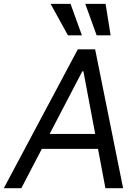

<svg xmlns="http://www.w3.org/2000/svg" viewBox="-63 -986 713 1006"><path d="M48.8 0H-43L344.7 -727.5H435.5L582 0H489.3L374 -612.3H368.2ZM129.9 -284.2H502L489.3 -206.1H117.2ZM293 -800.8 202.1 -965.8H306.6L366.2 -800.8ZM443.4 -800.8 383.8 -965.8H490.2L516.6 -800.8Z"/></svg>

Font: Inter Tight
Style: Italic
Weight: 400
Italic angle: -9.39999°
Designer: Rasmus Andersson
Foundry: rsms
Version: Version 3.002